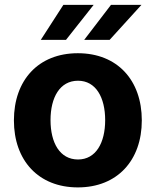

<svg xmlns="http://www.w3.org/2000/svg" viewBox="-20 -776 654 806"><path d="M151.3 -608.7H257.1L373.2 -755.7H246.1ZM333.5 -608.7H440.3L573.9 -755.7H446ZM306.8 10.7C472.3 10.7 575.3 -102.6 575.3 -270.6C575.3 -439.6 472.3 -552.6 306.8 -552.6C141.3 -552.6 38.4 -439.6 38.4 -270.6C38.4 -102.6 141.3 10.7 306.8 10.7ZM307.5 -106.5C231.2 -106.5 192.1 -176.5 192.1 -271.7C192.1 -366.8 231.2 -437.1 307.5 -437.1C382.5 -437.1 421.5 -366.8 421.5 -271.7C421.5 -176.5 382.5 -106.5 307.5 -106.5Z"/></svg>

Font: TID UI
Style: Bold
Weight: 700
Designer: The TID Project Authors
Foundry: Bakken & Bæck
Version: Version 1.001;hotconv 1.0.109;makeotfexe 2.5.65596